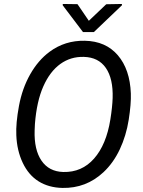

<svg xmlns="http://www.w3.org/2000/svg" viewBox="-20 -923 712 953"><path d="M58.1 0ZM289.6 9.8Q221.7 8.3 171.6 -22.9Q121.6 -54.2 92.8 -115Q64 -175.8 61 -251.5Q58.1 -310.5 74.2 -397.5Q90.3 -484.4 129.9 -554.2Q169.4 -624 226.1 -666Q302.7 -722.7 400.9 -720.7Q504.9 -718.8 564.9 -648.7Q625 -578.6 629.4 -459Q631.3 -407.7 618.9 -328.6Q606.4 -249.5 574.5 -181.6Q542.5 -113.8 493.2 -67.9Q407.2 12.2 289.6 9.8ZM539.1 -436.5Q542 -532.7 505.4 -585.7Q468.8 -638.7 396.5 -640.6Q331.1 -642.6 279.5 -605.5Q228 -568.4 195.1 -494.4Q162.1 -420.4 153.3 -307.1L151.9 -275.4Q148.9 -179.7 186 -125.5Q223.1 -71.3 293.9 -69.3Q386.2 -66.9 447 -136Q507.8 -205.1 527.8 -330.1Q537.6 -391.6 539.1 -436.5ZM420.9 -819.8 507.3 -901.9 585 -903.3 585.4 -897 445.8 -763.7H392.1L291.5 -896.5V-903.3L364.7 -902.3Z"/></svg>

Font: Roboto
Style: Italic
Weight: 400
Italic angle: -12°
Designer: Google
Version: Version 2.134; 2016; ttfautohint (v1.6)